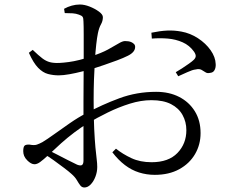

<svg xmlns="http://www.w3.org/2000/svg" viewBox="-20 -791 1040 851"><path d="M666 -16Q630 -16 596.5 -26.5Q563 -37 533.5 -59.5Q504 -82 478 -116L494 -132Q524 -108 562.5 -90Q601 -72 652 -72Q727 -72 766.5 -113Q806 -154 806 -214Q806 -251 789 -281.5Q772 -312 738 -329.5Q704 -347 651 -347Q605 -347 555.5 -331.5Q506 -316 458 -292.5Q410 -269 368 -244Q340 -227 309.5 -204Q279 -181 251 -156Q223 -131 198 -107Q171 -82 157.5 -72.5Q144 -63 133 -63Q125 -63 117 -67.5Q109 -72 101 -80Q91 -90 87 -100Q83 -110 83 -121Q83 -139 88.5 -145Q94 -151 111 -150Q132 -146 143.5 -150Q155 -154 168 -161Q188 -173 220 -196Q252 -219 289.5 -245Q327 -271 362 -289Q432 -327 509 -355.5Q586 -384 672 -384Q730 -384 774 -361.5Q818 -339 843.5 -298Q869 -257 869 -201Q869 -150 844.5 -108Q820 -66 774.5 -41Q729 -16 666 -16ZM354 40Q343 40 336 31Q329 22 321 8Q313 -6 297 -20Q285 -31 263 -47.5Q241 -64 217.5 -81Q194 -98 174 -109L188 -128Q208 -119 232 -106.5Q256 -94 279.5 -82Q303 -70 322 -61Q338 -55 344 -60Q350 -65 350 -79Q350 -118 350 -182Q350 -246 350 -340Q350 -383 350.5 -436.5Q351 -490 351 -543Q351 -596 351 -637Q351 -678 350 -695Q350 -711 346 -716.5Q342 -722 330 -726Q317 -731 302 -732Q287 -733 267 -733L264 -752Q280 -761 298 -766Q316 -771 334 -771Q354 -771 377 -762Q400 -753 418 -740Q436 -727 436 -715Q436 -698 427.5 -683Q419 -668 414 -644Q410 -625 406.5 -593.5Q403 -562 400.5 -522Q398 -482 396.5 -437.5Q395 -393 395 -350Q395 -271 397.5 -220Q400 -169 403 -137Q406 -105 408.5 -86Q411 -67 411 -51Q411 -29 403 -8Q395 13 382 26.5Q369 40 354 40ZM240 -457Q216 -457 193 -463Q170 -469 149 -490.5Q128 -512 108 -557L125 -570Q151 -545 167.5 -532.5Q184 -520 201 -515.5Q218 -511 243 -512Q262 -513 284.5 -516Q307 -519 333 -525.5Q359 -532 384 -541Q430 -556 458.5 -571.5Q487 -587 505 -598Q523 -609 534 -609Q541 -609 548.5 -608Q556 -607 562.5 -604Q569 -601 574 -596Q579 -591 579 -583Q579 -560 547 -544Q527 -534 499 -523.5Q471 -513 441.5 -503Q412 -493 387 -485Q370 -481 343 -474Q316 -467 288 -462Q260 -457 240 -457ZM911 -468Q899 -465 891 -470.5Q883 -476 873 -481.5Q863 -487 847 -483Q834 -482 810 -471Q786 -460 770 -453L759 -471Q770 -477 786 -487.5Q802 -498 817 -508.5Q832 -519 839 -526Q847 -534 847.5 -542Q848 -550 840 -562Q820 -590 789.5 -603.5Q759 -617 724 -620Q689 -623 653 -620L651 -646Q689 -654 720.5 -655.5Q752 -657 784 -651Q823 -644 857.5 -621.5Q892 -599 913.5 -568.5Q935 -538 936 -507Q937 -492 931 -480.5Q925 -469 911 -468Z"/></svg>

Font: Noto Serif JP
Style: Regular
Weight: 400
Designer: Ryoko NISHIZUKA  (kana & ideographs); Frank Grießhammer (Latin, Greek & Cyrillic); Wenlong ZHANG  (bopomofo); Sandoll Co
Foundry: Adobe
Version: Version 2.003-H1;hotconv 1.1.1;makeotfexe 2.6.0